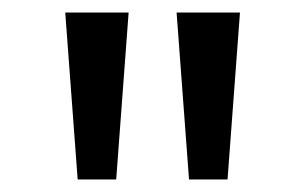

<svg xmlns="http://www.w3.org/2000/svg" viewBox="-20 -696 491 309"><path d="M346.2 -407.2H284.2L264.2 -675.8H366.2ZM167 -407.2H105L85 -675.8H187Z"/></svg>

Font: Lorenzo Sans
Style: Regular
Weight: 400
Foundry: Intel Corporation
Version: Version 1.00; ttfautohint (v1.5)